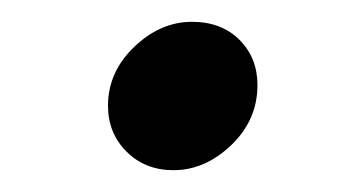

<svg xmlns="http://www.w3.org/2000/svg" viewBox="-20 -344 326 176"><path d="M216 -266Q216 -234 192 -211Q168 -188 139 -188Q113 -188 96 -205Q79 -222 79 -247Q79 -278 103 -301Q127 -324 156 -324Q183 -324 199.5 -307.5Q216 -291 216 -266Z"/></svg>

Font: Rosario Medium
Style: Italic
Weight: 500
Italic angle: -8.05°
Version: Version 1.201